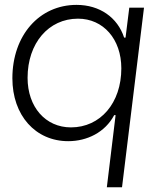

<svg xmlns="http://www.w3.org/2000/svg" viewBox="-20 -578 647 802"><path d="M426.3 204.1H489.7L581.5 -545.9H520L504.4 -420.9H498.5C471.2 -504.9 396.5 -557.6 299.8 -557.6C144 -557.6 31.7 -430.2 31.7 -251C31.7 -96.2 127.9 11.7 265.1 11.7C343.3 11.7 418.9 -24.9 457 -97.2H462.9ZM95.2 -252.9C95.2 -397.9 183.1 -500 305.7 -500C411.6 -500 486.8 -414.6 486.8 -292.5C486.8 -147.9 399.4 -45.9 276.4 -45.9C169.9 -45.9 95.2 -131.3 95.2 -252.9Z"/></svg>

Font: Guggenheim Sans Display Light
Style: Italic
Weight: 300
Italic angle: -7°
Designer: Modified by Tom Baber under direction of Pentagram Design 2023
Foundry: rsms
Version: Version 1.001;Glyphs 3.1.2 (3151)